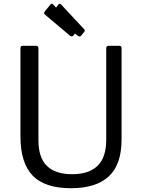

<svg xmlns="http://www.w3.org/2000/svg" viewBox="-20 -984 749 1014"><path d="M622 -247Q622 -115 554.5 -52.5Q487 10 355 10Q216 10 152 -57Q88 -124 88 -264V-728Q88 -742 99 -742H171Q183 -742 183 -729V-243Q183 -152 227.5 -108Q272 -64 361 -64Q450 -64 495.5 -108.5Q541 -153 541 -246V-729Q541 -742 552 -742H611Q622 -742 622 -730ZM425 -829Q428 -826 428 -823Q428 -819 424 -815L409 -796Q404 -791 401 -791Q399 -791 391 -795L376 -807L367 -796Q362 -791 360 -791Q358 -791 350 -795L221 -904Q213 -909 213 -915Q213 -918 217 -924L247 -961Q253 -968 260 -961L276 -944L289 -961Q294 -967 302 -961Z"/></svg>

Font: Libre Franklin
Style: Regular
Weight: 400
Designer: Pablo Impallari, Rodrigo Fuenzalida
Foundry: Impallari Type
Version: Version 1.001; ttfautohint (v1.4.1)